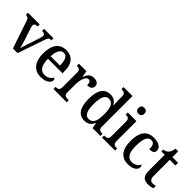

<svg xmlns="http://www.w3.org/2000/svg" viewBox="168 -1808 2866 2866"><g transform="rotate(45 1601.0 -375.5)"><path d="M74 -440 223 0H321L463 -415C484 -478 496 -492 529 -492H543V-536H345V-492H357C391 -492 409 -479 409 -452C409 -435 406 -418 398 -395L335 -205C320 -158 302 -105 296 -77C288 -111 272 -172 256 -220L194 -407C189 -422 186 -437 186 -451C186 -478 201 -492 234 -492H252V-536H4V-492C43 -492 60 -481 74 -440Z M817 10C934 10 988 -48 988 -92C988 -111 978 -124 966 -129C944 -88 900 -53 836 -53C750 -53 704 -117 701 -261H1008V-306C1008 -464 932 -547 807 -547C671 -547 593 -452 593 -264C593 -91 674 10 817 10ZM899 -316H703C708 -429 743 -491 808 -491C874 -491 899 -422 899 -316Z M1078 0H1359V-44H1333C1294 -44 1261 -52 1261 -111V-274C1261 -352 1283 -474 1347 -474C1383 -474 1394 -450 1394 -395C1460 -395 1491 -424 1491 -470C1491 -517 1459 -546 1391 -546C1313 -546 1285 -500 1260 -438H1256L1238 -536H1080V-492H1083C1124 -492 1155 -483 1155 -424V-116C1155 -53 1123 -44 1081 -44H1078Z M1741 10C1814 10 1856 -28 1884 -88H1888L1903 0H2069V-44H2062C2020 -44 1987 -55 1987 -114V-760H1798V-716H1806C1846 -716 1881 -707 1881 -649V-571C1881 -537 1883 -494 1886 -461H1881C1854 -511 1812 -546 1741 -546C1620 -546 1553 -460 1553 -267C1553 -75 1620 10 1741 10ZM1766 -54C1691 -54 1661 -124 1661 -266C1661 -406 1691 -483 1765 -483C1854 -483 1881 -406 1881 -267C1881 -128 1853 -54 1766 -54Z M2237 -635C2271 -635 2299 -653 2299 -698C2299 -744 2271 -761 2237 -761C2202 -761 2176 -744 2176 -698C2176 -653 2202 -635 2237 -635ZM2104 0H2378V-44H2367C2327 -44 2294 -54 2294 -116V-536H2110V-492H2118C2156 -492 2189 -482 2189 -424V-112C2189 -54 2155 -44 2116 -44H2104Z M2658 10C2773 10 2823 -45 2823 -90C2823 -109 2816 -122 2804 -131C2783 -88 2739 -54 2677 -54C2587 -54 2548 -126 2548 -266C2548 -443 2590 -494 2655 -494C2712 -494 2727 -441 2727 -376C2797 -376 2823 -399 2823 -444C2823 -509 2750 -547 2654 -547C2533 -547 2440 -480 2440 -265C2440 -67 2530 10 2658 10Z M3082 10C3125 10 3164 0 3182 -8V-58C3162 -53 3143 -50 3119 -50C3076 -50 3053 -79 3053 -147V-480H3173V-536H3053V-659H2998C2989 -608 2976 -578 2956 -556C2937 -534 2908 -522 2877 -520V-480H2947V-146C2947 -30 2992 10 3082 10Z"/></g></svg>

Font: Noto Serif Armenian SemiCondensed Medium
Style: Regular
Weight: 500
Width: 4
Designer: Monotype Design Team
Foundry: Monotype Imaging Inc.
Version: Version 2.008